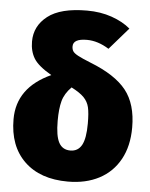

<svg xmlns="http://www.w3.org/2000/svg" viewBox="-55 -809 685 875"><g transform="rotate(5 288.0 -372.0)"><path d="M559 -251Q559 -166 525.5 -105Q492 -44 431 -12Q370 20 288 20Q161 20 89 -49.5Q17 -119 17 -242Q17 -387 171 -457Q110 -492 90 -524.5Q70 -557 70 -602Q70 -673 128.5 -718.5Q187 -764 308 -764Q370 -764 421.5 -746Q473 -728 507 -699L420 -599Q369 -631 319 -631Q256 -631 256 -596Q256 -583 261.5 -574Q267 -565 285.5 -555Q304 -545 344 -529Q459 -484 509 -421Q559 -358 559 -251ZM356 -252Q356 -300 350 -325.5Q344 -351 325.5 -370Q307 -389 268 -409Q237 -378 227.5 -342.5Q218 -307 218 -252Q218 -183 234.5 -152.5Q251 -122 287 -122Q322 -122 339 -152.5Q356 -183 356 -252Z"/></g></svg>

Font: FiraGO Heavy
Style: Regular
Weight: 900
Designer: bBox Type
Foundry: bBox Type GmbH
Version: Version 1.001